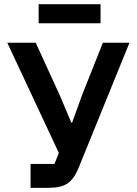

<svg xmlns="http://www.w3.org/2000/svg" viewBox="-20 -904 659 924"><path d="M166 -792V-883.8H463.9V-792ZM127 0V-115.2H242.2L263.2 -168L15.1 -698.2H151.9L267.1 -446.8L323.2 -314H327.1L376 -449.2L475.1 -698.2H603L357.9 -95.2Q335.4 -41 304 -20.5Q272.5 0 211.9 0Z"/></svg>

Font: Anuphan SemiBold
Style: Bold
Weight: 600
Designer: Mike Abbink, Paul van der Laan, Pieter van Rosmalen, Mint Tantisuwanna
Foundry: Bold Monday; Cadson Demak
Version: Version 3.002;hotconv 1.0.109;makeotfexe 2.5.65596